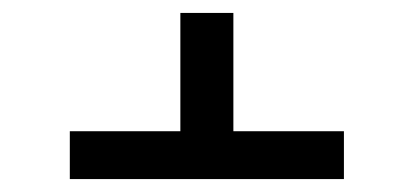

<svg xmlns="http://www.w3.org/2000/svg" viewBox="-20 -580 640 297"><path d="M88 -303V-377H259V-560H341V-377H512V-303Z"/></svg>

Font: Nova Nerd Font
Style: Regular
Weight: 400
Designer: Belleve Invis
Foundry: Belleve Invis
Version: Version 24.1.4; ttfautohint (v1.8.4);Nerd Fonts 3.1.1